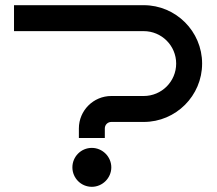

<svg xmlns="http://www.w3.org/2000/svg" viewBox="-20 -720 838 740"><path d="M759 -475C759 -599 658 -700 534 -700H34V-600H534C603 -600 659 -544 659 -475C659 -406 603 -350 534 -350H409C340 -350 284 -294 284 -225V-188H384V-225C384 -239 395 -250 409 -250H534C658 -250 759 -351 759 -475ZM409 -75C409 -116 375 -150 334 -150C292 -150 259 -116 259 -75C259 -34 292 0 334 0C375 0 409 -34 409 -75Z"/></svg>

Font: Bruno Ace SC
Style: Regular
Weight: 400
Designer: Astigmatic (AOETI)
Foundry: Astigmatic (AOETI)
Version: Version 1.000